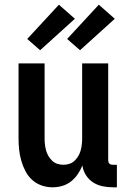

<svg xmlns="http://www.w3.org/2000/svg" viewBox="-20 -790 540 818"><path d="M204 8Q180 8 157 0Q134 -8 116.5 -24Q99 -40 88 -61.5Q77 -83 70.5 -106Q64 -129 61.5 -152.5Q59 -176 59 -200V-520H170V-200Q170 -187 171.5 -174Q173 -161 176.5 -148.5Q180 -136 186.5 -125Q193 -114 202.5 -105Q212 -96 224.5 -92Q237 -88 250 -88Q263 -88 275.5 -92Q288 -96 297.5 -105Q307 -114 313.5 -125Q320 -136 323.5 -148.5Q327 -161 328.5 -174Q330 -187 330 -200V-520H441V-108Q441 -104 442 -100Q443 -96 446 -93Q449 -90 453 -89Q457 -88 461 -88H478V8H461Q439 8 417 3.5Q395 -1 376.5 -13Q358 -25 346 -44Q334 -63 331 -85Q323 -65 311 -47.5Q299 -30 282.5 -17Q266 -4 245.5 2Q225 8 204 8ZM321 -576 266 -624 401 -770 469 -710ZM151 -576 96 -624 231 -770 299 -710Z"/></svg>

Font: Iosevka Algr
Style: Bold
Weight: 700
Monospace: yes
Designer: Belleve Invis
Foundry: Belleve Invis
Version: Version 26.0.2; ttfautohint (v1.8.3)